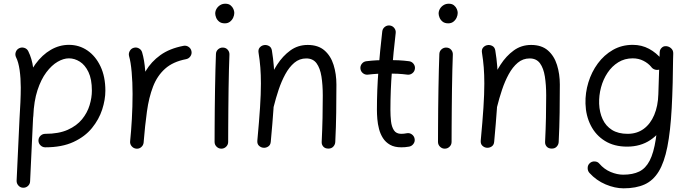

<svg xmlns="http://www.w3.org/2000/svg" viewBox="-20 -768 3749 1039"><path d="M188.1 -7.3Q188.1 7.6 199.1 18.4Q210.1 29.2 225.1 29.2Q315.4 29.2 377.7 0.2Q440.1 -28.7 477.9 -75.4Q515.7 -122 533 -175.4Q550.2 -228.7 550.2 -277.3Q550.2 -352.8 524 -408.4Q497.7 -464.1 453.2 -494.7Q408.6 -525.3 353 -525.3Q301.3 -525.3 254.8 -498.3Q208.3 -471.3 171.5 -421Q134.8 -370.7 112.6 -300.5Q90.5 -230.3 87 -143.7Q86.7 -128.7 96.9 -117.3Q107.2 -106 122.1 -105.6Q137.6 -105.2 148.8 -115.4Q160 -125.5 160.3 -140.5Q163.6 -221.1 182.8 -279.9Q202.1 -338.6 230.8 -376.8Q259.5 -414.9 291.6 -433.6Q323.7 -452.3 353 -452.3Q383.4 -452.3 411.8 -434.5Q440.2 -416.7 458.7 -378.2Q477.2 -339.6 477.2 -277.3Q477.2 -239.4 464.8 -198.6Q452.5 -157.8 424 -122.6Q395.4 -87.5 346.6 -65.6Q297.9 -43.8 225.1 -43.8Q210.1 -43.8 199.1 -33.3Q188.1 -22.8 188.1 -7.3ZM104.7 247.9Q120.1 248.5 131.3 238.3Q142.4 228.1 142.9 213.2L158.6 -121.4Q161.5 -168.6 163.9 -211.7Q166.4 -254.8 166.4 -294.4Q166.4 -348.6 159.7 -399.7Q153 -450.8 133.2 -490.5Q126.6 -504.2 112 -508.9Q97.4 -513.6 83.7 -507Q70.1 -500.4 65.2 -485.9Q60.4 -471.4 67 -457.8Q79.9 -432.5 86.2 -388.8Q92.4 -345 92.4 -294.4Q92.4 -257.3 90.5 -215.1Q88.5 -172.9 85.6 -125.7L69.9 209.7Q69.4 224.6 79.6 236Q89.7 247.4 104.7 247.9Z M1016.1 -490.8Q1013.4 -505.6 1000.6 -514.3Q987.8 -523 973 -520Q897.7 -505.6 848.1 -469.9Q798.4 -434.3 768.2 -383.3Q738 -332.3 721.7 -270.2Q705.4 -208 697.6 -139.9Q689.9 -71.7 684.2 -2.9Q682.8 12.1 692.8 23.6Q702.9 35.1 717.8 36.5Q733.3 37.9 744.5 27.9Q755.8 17.8 757.2 2.9Q764.5 -87.8 775.1 -164.4Q785.6 -241 808.3 -299.6Q830.9 -358.2 873.5 -396.2Q916.1 -434.3 986.9 -447.8Q1001.7 -450.7 1010.4 -463.4Q1019.1 -476.1 1016.1 -490.8ZM717 36.5Q731.9 38.1 743.8 28.4Q755.6 18.7 757.2 3.7Q762.8 -49.7 766.6 -119.5Q770.4 -189.3 770.4 -259.8Q770.4 -325.3 765.9 -384.3Q761.4 -443.3 749.1 -484.6Q745 -499 731.5 -506.3Q718 -513.6 703.6 -509.3Q689.1 -505.2 681.9 -491.6Q674.6 -478 678.6 -463.6Q687.6 -433.2 692.5 -377.9Q697.4 -322.6 697.4 -259.8Q697.4 -191.8 693.5 -123.5Q689.6 -55.2 684.2 -3.7Q682.6 11.2 692.3 23Q702 34.7 717 36.5Z M1144.7 -694.8Q1144.7 -685.5 1149.5 -673Q1154.3 -660.6 1165.7 -651.2Q1177.1 -641.7 1196.8 -641.7Q1213.1 -641.7 1224.6 -650.6Q1236 -659.5 1242 -672.6Q1247.9 -685.7 1247.9 -698.2Q1247.9 -707.6 1243.1 -719.1Q1238.2 -730.7 1227.6 -739.3Q1217 -747.9 1199.2 -747.9Q1183.8 -747.9 1171.4 -740.3Q1159.1 -732.7 1151.9 -720.6Q1144.7 -708.4 1144.7 -694.8ZM1186.8 -510.6Q1171.9 -511.2 1160.5 -501.3Q1149.1 -491.3 1148.6 -475.9Q1147.1 -440.9 1145.9 -392Q1144.7 -343.1 1143.7 -287.9Q1142.7 -232.6 1142.2 -178.2Q1141.7 -123.7 1141.5 -77.3Q1141.2 -30.9 1141.2 0Q1141.2 15 1152 25.7Q1162.8 36.5 1177.7 36.5Q1193.2 36.5 1203.9 25.7Q1214.7 15 1214.7 0Q1214.7 -30.6 1215 -77Q1215.2 -123.4 1215.7 -177.7Q1216.2 -232.1 1216.9 -286.9Q1217.7 -341.7 1218.9 -390.1Q1220.1 -438.5 1221.6 -472.4Q1222.1 -487.8 1212.2 -498.9Q1202.3 -510.1 1186.8 -510.6Z M1372.6 -7.4Q1371 10.5 1381.1 20.3Q1391.2 30.1 1404.4 31.5Q1418.5 33.1 1431 25.1Q1443.6 17.1 1445.2 -0.4Q1455 -105 1460.1 -180.6Q1465.2 -256.2 1465.2 -315.9Q1465.2 -365.8 1461.8 -408.7Q1458.4 -451.5 1451.4 -494.6Q1448.5 -512.8 1434.4 -519.8Q1420.3 -526.9 1405.9 -523.3Q1393.5 -520.4 1384.9 -510.1Q1376.4 -499.8 1379.1 -483.1Q1385.7 -442.7 1388.8 -403Q1391.9 -363.3 1391.9 -315.9Q1391.9 -259.4 1387.1 -185.7Q1382.3 -111.9 1372.6 -7.4ZM1393.7 -212.2Q1390 -197.1 1396.1 -184Q1402.3 -170.8 1416.2 -167.1Q1432.2 -163 1445.4 -170.2Q1458.6 -177.5 1461.2 -191Q1472.4 -236.1 1487.7 -282.1Q1503.1 -328.1 1524 -366.5Q1545 -405 1572.8 -428.4Q1600.7 -451.8 1637.1 -451.8Q1673.8 -451.8 1693.1 -425.5Q1712.3 -399.2 1719.5 -353.9Q1726.7 -308.7 1726.7 -251.4Q1726.7 -190.9 1725.4 -130.3Q1724.1 -69.8 1720.8 0.1Q1720 14.6 1729.6 25.4Q1739.1 36.1 1756.9 36.1Q1774 36.1 1783.8 25.2Q1793.6 14.3 1794.3 0.5Q1798.4 -81.4 1799.4 -157.9Q1800.5 -234.3 1800.5 -310.5Q1800.5 -367.7 1785.2 -416.6Q1770 -465.5 1735.9 -495.1Q1701.8 -524.8 1645.2 -524.8Q1592.3 -524.8 1551.2 -495Q1510.1 -465.2 1479.5 -417.8Q1449 -370.4 1427.8 -315.9Q1406.6 -261.3 1393.7 -212.2Z M2225.3 -395.8Q2227.2 -410.7 2217.9 -422.7Q2208.6 -434.8 2193.6 -436.7Q2165.6 -440.3 2136.8 -441.8Q2108 -443.2 2078.1 -443.2Q2049.3 -443.2 2020.2 -441.8Q1991.1 -440.3 1962.3 -436.7Q1947.4 -434.9 1938 -422.9Q1928.7 -410.9 1930.5 -395.9Q1932.3 -381 1944.3 -371.6Q1956.3 -362.3 1971.3 -364.1Q1997.5 -367.3 2024.5 -368.8Q2051.5 -370.2 2078.1 -370.2Q2106.4 -370.2 2133 -368.8Q2159.5 -367.3 2184.3 -364.1Q2199.3 -362.1 2211.3 -371.5Q2223.3 -380.8 2225.3 -395.8ZM2089.2 -630.1Q2074.3 -631.8 2062.3 -622.4Q2050.4 -613 2048.6 -598Q2036.4 -493.3 2028 -387.7Q2019.7 -282 2019.7 -173.3Q2019.7 -151.1 2021.9 -124Q2024.1 -97 2031.1 -70Q2038.1 -43 2052.4 -20.6Q2066.7 1.8 2090.8 15.5Q2114.9 29.2 2151.4 29.2Q2161.1 29.2 2171.9 28.4Q2182.7 27.5 2194.3 25.4Q2209 22.4 2217.8 9.8Q2226.6 -2.7 2223.6 -17.5Q2220.9 -32.1 2208.4 -41Q2195.9 -49.9 2181.1 -46.9Q2165.2 -43.8 2151.4 -43.8Q2124.1 -43.8 2111.6 -63.1Q2099.2 -82.3 2095.9 -112.1Q2092.7 -141.9 2092.7 -173.3Q2092.7 -278.7 2100.9 -382Q2109.1 -485.4 2121.3 -589.5Q2123 -604.4 2113.6 -616.4Q2104.2 -628.3 2089.2 -630.1Z M2353.6 -694.8Q2353.6 -685.5 2358.5 -673Q2363.3 -660.6 2374.7 -651.2Q2386.1 -641.7 2405.8 -641.7Q2422.1 -641.7 2433.6 -650.6Q2445 -659.5 2451 -672.6Q2456.9 -685.7 2456.9 -698.2Q2456.9 -707.6 2452.1 -719.1Q2447.2 -730.7 2436.6 -739.3Q2426 -747.9 2408.2 -747.9Q2392.8 -747.9 2380.4 -740.3Q2368 -732.7 2360.8 -720.6Q2353.6 -708.4 2353.6 -694.8ZM2395.8 -510.6Q2380.9 -511.2 2369.5 -501.3Q2358.1 -491.3 2357.5 -475.9Q2356.1 -440.9 2354.9 -392Q2353.6 -343.1 2352.7 -287.9Q2351.7 -232.6 2351.2 -178.2Q2350.7 -123.7 2350.5 -77.3Q2350.2 -30.9 2350.2 0Q2350.2 15 2361 25.7Q2371.8 36.5 2386.7 36.5Q2402.2 36.5 2412.9 25.7Q2423.7 15 2423.7 0Q2423.7 -30.6 2424 -77Q2424.2 -123.4 2424.7 -177.7Q2425.2 -232.1 2425.9 -286.9Q2426.6 -341.7 2427.9 -390.1Q2429.1 -438.5 2430.5 -472.4Q2431.1 -487.8 2421.2 -498.9Q2411.3 -510.1 2395.8 -510.6Z M2581.5 -7.4Q2580 10.5 2590.1 20.3Q2600.2 30.1 2613.4 31.5Q2627.4 33.1 2640 25.1Q2652.6 17.1 2654.2 -0.4Q2663.9 -105 2669.1 -180.6Q2674.2 -256.2 2674.2 -315.9Q2674.2 -365.8 2670.8 -408.7Q2667.4 -451.5 2660.3 -494.6Q2657.5 -512.8 2643.4 -519.8Q2629.3 -526.9 2614.9 -523.3Q2602.5 -520.4 2593.9 -510.1Q2585.4 -499.8 2588.1 -483.1Q2594.7 -442.7 2597.8 -403Q2600.9 -363.3 2600.9 -315.9Q2600.9 -259.4 2596.1 -185.7Q2591.3 -111.9 2581.5 -7.4ZM2602.7 -212.2Q2599 -197.1 2605.1 -184Q2611.3 -170.8 2625.2 -167.1Q2641.2 -163 2654.4 -170.2Q2667.5 -177.5 2670.2 -191Q2681.3 -236.1 2696.7 -282.1Q2712 -328.1 2733 -366.5Q2754 -405 2781.8 -428.4Q2809.7 -451.8 2846.1 -451.8Q2882.8 -451.8 2902.1 -425.5Q2921.3 -399.2 2928.5 -353.9Q2935.7 -308.7 2935.7 -251.4Q2935.7 -190.9 2934.4 -130.3Q2933.1 -69.8 2929.7 0.1Q2929 14.6 2938.5 25.4Q2948.1 36.1 2965.9 36.1Q2983 36.1 2992.8 25.2Q3002.6 14.3 3003.3 0.5Q3007.4 -81.4 3008.4 -157.9Q3009.5 -234.3 3009.5 -310.5Q3009.5 -367.7 2994.2 -416.6Q2978.9 -465.5 2944.9 -495.1Q2910.8 -524.8 2854.2 -524.8Q2801.3 -524.8 2760.2 -495Q2719.1 -465.2 2688.5 -417.8Q2658 -370.4 2636.8 -315.9Q2615.6 -261.3 2602.7 -212.2Z M3376.2 -43.8Q3325.5 -43.8 3291.8 -64.9Q3258.1 -86.1 3241.1 -123Q3224.1 -159.9 3222.2 -206.4Q3220.7 -251.3 3232.4 -295Q3244.1 -338.7 3267.8 -374.2Q3291.4 -409.7 3325.8 -431Q3360.2 -452.3 3404 -452.3Q3435.9 -452.3 3461.8 -439Q3487.7 -425.8 3503.5 -406.7Q3511.6 -394.3 3527.1 -390.7Q3542.5 -387.1 3554.9 -395Q3567.3 -402.9 3569.5 -418.1Q3571.8 -433.3 3562.4 -445.3Q3532.2 -482.5 3492.2 -503.9Q3452.3 -525.3 3404.1 -525.3Q3344.6 -525.3 3296.6 -497.8Q3248.7 -470.3 3215 -424.5Q3181.3 -378.7 3164 -322.1Q3146.7 -265.6 3148.3 -207.3Q3150.1 -142.1 3177 -89.1Q3203.9 -36.1 3253.7 -5.3Q3303.5 25.5 3373.4 25.5Q3445.9 25.5 3499.3 -10.2Q3552.7 -45.9 3583.2 -108Q3613.7 -170.1 3616.3 -248.4L3623.2 -476.6Q3624.3 -491.4 3613.9 -503.5Q3603.5 -515.6 3588.5 -517.8Q3573.5 -519.9 3562.2 -510.7Q3550.9 -501.4 3549.9 -486.3L3542.6 -258.4Q3540.8 -194.3 3520.3 -145.9Q3499.9 -97.4 3463.3 -70.6Q3426.8 -43.8 3376.2 -43.8ZM3582.6 -518.1Q3568.8 -518.7 3559.4 -508Q3550 -497.3 3550 -480.8Q3549.1 -318.7 3544.7 -204.3Q3540.3 -90 3528.9 -15.4Q3517.5 59.1 3495.7 101.3Q3473.9 143.4 3439 160.3Q3404.1 177.3 3352.4 177.3Q3319.8 177.3 3284.6 162.7Q3249.5 148.1 3222.8 117.1Q3213.9 106.2 3197.8 105.6Q3181.8 104.9 3170.7 115.8Q3160.2 125.8 3160.1 141.3Q3160 156.9 3169.9 167.9Q3207 208.7 3257.3 229.9Q3307.6 251.1 3354.6 251.1Q3421.9 251.1 3468.4 230Q3514.9 208.9 3544.8 159.7Q3574.8 110.5 3591.4 26.4Q3608.1 -57.7 3614.9 -183.1Q3621.6 -308.5 3622.9 -482.3Q3622.9 -496.6 3611 -507.2Q3599.2 -517.8 3582.6 -518.1Z"/></svg>

Font: Mikhak VF
Style: Regular
Weight: 100
Designer: Amin Abedi
Version: Version 3.001